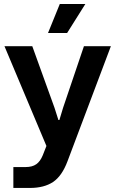

<svg xmlns="http://www.w3.org/2000/svg" viewBox="-20 -760 569 947"><path d="M45.9 167V64H106Q139.2 64 158.9 50Q178.7 36.1 190.9 5.9L209 -40L2 -532.2H139.2L249 -228L268.1 -168H272.9L291 -228L394 -532.2H526.9L313 35.2Q285.6 108.4 241.5 137.7Q197.3 167 127.9 167ZM216.8 -597.2 274.9 -740.2H400.9L311 -597.2Z"/></svg>

Font: Lumene Sans
Style: Bold
Weight: 600
Designer: Deni Anggara
Version: Version 1.003;Glyphs 3.1.2 (3151)